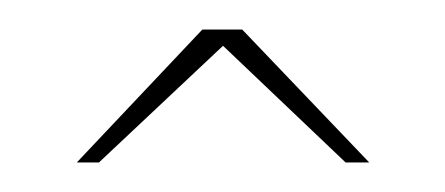

<svg xmlns="http://www.w3.org/2000/svg" viewBox="-20 -759 301 130"><path d="M32 -649 117 -739H144L230 -649H214L131 -728L47 -649Z"/></svg>

Font: Smooch Sans Thin Thin
Style: Regular
Weight: 250
Version: Version 1.010